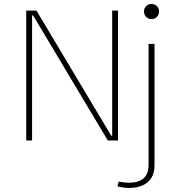

<svg xmlns="http://www.w3.org/2000/svg" viewBox="-20 -703 894 961"><path d="M567.9 230Q582 233.4 597.2 235.6Q612.3 237.8 627.4 237.8Q663.1 237.8 691.7 225.8Q720.2 213.9 736.8 188.7Q753.4 163.6 753.4 123.5V-483.4H723.6V121.6Q723.6 168 698.5 189.7Q673.3 211.4 627.9 211.4Q612.3 211.4 597.4 209.7Q582.5 208 573.7 206.1ZM700.7 -645.5Q700.7 -629.9 711.2 -618.7Q721.7 -607.4 738.3 -607.4Q755.4 -607.4 765.6 -618.7Q775.9 -629.9 775.9 -645.5Q775.9 -661.1 765.6 -672.1Q755.4 -683.1 738.3 -683.1Q721.7 -683.1 711.2 -672.1Q700.7 -661.1 700.7 -645.5ZM541.5 -649.9V-23.9H536.6L162.6 -649.9H111.3V0H140.6V-626H145.5L519.5 0H570.8V-649.9Z"/></svg>

Font: Estedad-FD VF
Style: Regular
Weight: 100
Designer: Amin Abedi
Version: Version 7.3